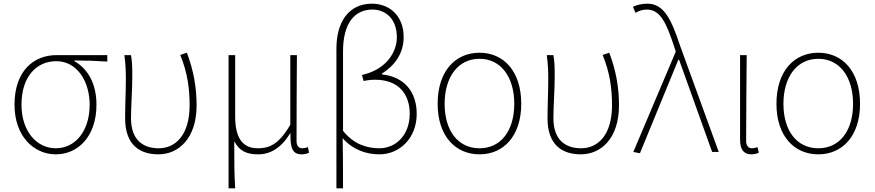

<svg xmlns="http://www.w3.org/2000/svg" viewBox="-20 -827 4760 1045"><path d="M284 13C404 13 505 -84 505 -257C505 -371 459 -452 385 -494V-498C446 -498 503 -496 564 -492V-527H287C167 -527 59 -445 59 -257C59 -84 165 13 284 13ZM284 -20C179 -20 97 -113 97 -257C97 -413 181 -494 286 -494C402 -494 468 -381 468 -257C468 -113 389 -20 284 -20Z M842 13C953 13 1050 -75 1050 -253C1050 -351 1034 -443 997 -540L961 -528C1001 -431 1012 -343 1012 -254C1012 -93 936 -20 844 -20C765 -20 693 -59 693 -184C693 -245 700 -338 700 -409C700 -453 700 -489 693 -527H657C664 -474 665 -438 665 -396C665 -325 661 -254 661 -183C661 -38 741 13 842 13Z M1224 198H1260C1255 108 1255 66 1255 -58C1286 0 1329 13 1386 13C1451 13 1511 -22 1559 -101H1561C1559 -20 1573 13 1622 13C1639 13 1652 9 1662 4L1656 -26C1642 -22 1635 -20 1625 -20C1607 -20 1594 -33 1594 -59C1594 -217 1595 -368 1596 -527H1560V-148C1494 -34 1439 -20 1382 -20C1295 -20 1260 -85 1260 -192V-527H1224Z M1811 198H1847C1847 103 1847 18 1845 -75C1900 -12 1973 13 2045 13C2155 13 2248 -75 2248 -207C2248 -326 2182 -409 2059 -422V-427C2133 -473 2177 -541 2177 -625C2177 -746 2095 -807 2005 -807C1875 -807 1811 -704 1811 -562ZM2044 -20C1978 -20 1906 -41 1847 -115C1847 -261 1847 -403 1847 -548C1847 -700 1910 -775 2007 -775C2078 -775 2140 -725 2140 -624C2140 -546 2085 -449 1950 -419L1959 -386C1980 -391 2002 -393 2022 -393C2149 -393 2210 -315 2210 -208C2210 -93 2136 -20 2044 -20Z M2590 13C2720 13 2817 -86 2817 -262C2817 -441 2720 -540 2590 -540C2459 -540 2362 -441 2362 -262C2362 -86 2459 13 2590 13ZM2590 -20C2473 -20 2400 -115 2400 -262C2400 -408 2473 -507 2590 -507C2706 -507 2779 -408 2779 -262C2779 -115 2706 -20 2590 -20Z M3141 13C3252 13 3349 -75 3349 -253C3349 -351 3333 -443 3296 -540L3260 -528C3300 -431 3311 -343 3311 -254C3311 -93 3235 -20 3143 -20C3064 -20 2992 -59 2992 -184C2992 -245 2999 -338 2999 -409C2999 -453 2999 -489 2992 -527H2956C2963 -474 2964 -438 2964 -396C2964 -325 2960 -254 2960 -183C2960 -38 3040 13 3141 13Z M3463 7 3672 -502H3676L3856 0H3892L3683 -574C3634 -722 3594 -807 3503 -807C3470 -807 3443 -799 3425 -790L3439 -757C3454 -766 3474 -775 3500 -775C3573 -775 3606 -705 3649 -574L3658 -546L3427 0Z M4069 13C4087 13 4100 9 4110 4L4103 -26C4090 -22 4082 -20 4072 -20C4055 -20 4041 -33 4041 -59C4041 -217 4043 -368 4044 -527H4008V-66C4008 -10 4031 13 4069 13Z M4434 13C4564 13 4661 -86 4661 -262C4661 -441 4564 -540 4434 -540C4303 -540 4206 -441 4206 -262C4206 -86 4303 13 4434 13ZM4434 -20C4317 -20 4244 -115 4244 -262C4244 -408 4317 -507 4434 -507C4550 -507 4623 -408 4623 -262C4623 -115 4550 -20 4434 -20Z"/></svg>

Font: Source Han Sans JP VF
Style: Regular
Weight: 250
Designer: Ryoko NISHIZUKA 西塚涼子 (kana, bopomofo & ideographs); Paul D. Hunt (Latin, Greek & Cyrillic); Sandoll Communications 산돌커뮤니
Foundry: Adobe
Version: Version 2.004;hotconv 1.0.118;makeotfexe 2.5.65603